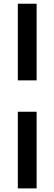

<svg xmlns="http://www.w3.org/2000/svg" viewBox="-20 -832 300 1057"><path d="M78.1 -216.8H181.6V205.1H78.1ZM78.1 -811.5H181.6V-389.6H78.1Z"/></svg>

Font: Reddit Sans Chocolate ExtraBold
Style: Regular
Weight: 800
Designer: Stephen Hutchings
Foundry: Reddit
Version: Version 1.011